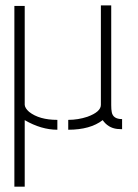

<svg xmlns="http://www.w3.org/2000/svg" viewBox="-20 -704 519 724"><path d="M34.2 0H73.2V-251Q135.7 -214.8 196.3 -214.8V-252Q127.9 -252 89.8 -282.2Q74.2 -295.9 73.2 -308.6V-681.6H34.2ZM237.3 -214.8Q320.3 -214.8 367.2 -251Q387.7 -221.7 421.9 -217.8Q430.7 -216.8 440.4 -216.8V-254.9Q406.2 -254.9 401.4 -281.2Q399.4 -291 399.4 -307.6V-683.6H360.4V-308.6Q360.4 -282.2 309.6 -263.7Q274.4 -252 237.3 -252Z"/></svg>

Font: Post No Bills Colombo
Style: Light
Weight: 400
Designer: Kosala Senevirathne, Siva Puranthara, Lasantha Premarathna, Tharique Azeez
Foundry: Mooniak
Version: Version 1.220 ; ttfautohint (v1.5)